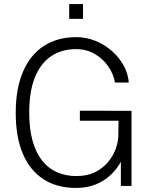

<svg xmlns="http://www.w3.org/2000/svg" viewBox="-20 -916 758 946"><path d="M354 10Q261 10 194.5 -32.8Q128 -75.5 92.8 -157.8Q57.5 -240 57.5 -360Q57.5 -479 93.2 -562.5Q129 -646 196 -689.5Q263 -733 355.5 -733Q405 -733 450 -714.8Q495 -696.5 530.8 -665.2Q566.5 -634 588.8 -594Q611 -554 614.5 -509.5H546.5Q539 -552.5 512.5 -590.2Q486 -628 445.2 -651Q404.5 -674 355 -674Q285 -674 233 -639.8Q181 -605.5 152.5 -536.2Q124 -467 124 -361Q124 -280 140.8 -221Q157.5 -162 188.2 -123.8Q219 -85.5 261.8 -67Q304.5 -48.5 356 -48.5Q408.5 -48.5 447 -67.2Q485.5 -86 511 -116Q536.5 -146 549.2 -180.2Q562 -214.5 563 -245.5L564 -321H373.5V-370.5L628 -370V0H575.5V-119Q556.5 -84 526 -54.8Q495.5 -25.5 453 -7.8Q410.5 10 354 10ZM321 -823V-896H389V-823Z"/></svg>

Font: Public Sans ExtraLight
Style: Regular
Weight: 250
Designer: The Public Sans Project Authors: Dan O. Williams and USWDS (Libre Franklin designed by Pablo Impallari and Rodrigo Fuenz
Version: Version 1.007